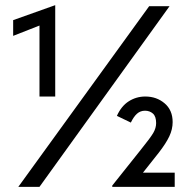

<svg xmlns="http://www.w3.org/2000/svg" viewBox="-20 -724 727 744"><path d="M31 -585V-646L194 -704V-350H133V-625ZM558 -700H637L133 0H51ZM534 -55H657V0H415V-5L525 -143Q563 -190 574 -209Q585 -228 585 -247Q585 -273 572.5 -284Q560 -295 542 -295Q524 -295 511 -283.5Q498 -272 487 -249L433 -275Q450 -313 479 -331.5Q508 -350 543 -350Q587 -350 618 -323.5Q649 -297 649 -251Q649 -223 636 -195.5Q623 -168 595 -132Z"/></svg>

Font: Tilda Sans
Style: Regular
Weight: 400
Designer: ParaType Ltd
Foundry: ParaType Ltd
Version: Version 1.002W